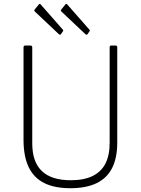

<svg xmlns="http://www.w3.org/2000/svg" viewBox="-20 -982 742 1012"><path d="M598 -230Q598 -150 571 -96.5Q544 -43 489 -16.5Q434 10 351 10Q267 10 212.5 -17.5Q158 -45 131 -101.5Q104 -158 104 -245V-731Q104 -742 112 -742H140Q150 -742 150 -732V-226Q150 -129 200.5 -80.5Q251 -32 353 -32Q422 -32 467.5 -54Q513 -76 535.5 -119.5Q558 -163 558 -229V-733Q558 -742 566 -742H590Q598 -742 598 -733V-230ZM185 -959Q190 -964 194 -959L311 -826Q316 -821 311 -816L302 -803Q300 -799 297 -799Q294 -799 290 -802L166 -919Q161 -924 160.5 -926Q160 -928 163 -932ZM325 -959Q330 -964 334 -959L451 -826Q456 -821 451 -816L442 -803Q440 -799 437 -799Q434 -799 430 -802L306 -919Q301 -924 300.5 -926Q300 -928 303 -932Z"/></svg>

Font: Libre Franklin Thin Thin
Style: Regular
Weight: 250
Version: Version 3.000